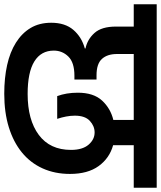

<svg xmlns="http://www.w3.org/2000/svg" viewBox="32 -833 757 903"><g transform="rotate(90 410.5 -381.5)"><path d="M-21 -740H842V-632H642V-535Q703 -518 740 -467Q777 -416 777 -332Q777 -261 751 -203.5Q725 -146 676 -106Q627 -66 557.5 -44.5Q488 -23 400 -23Q326 -23 265 -36.5Q204 -50 159.5 -78Q115 -106 90.5 -147Q66 -188 66 -244Q66 -309 99.5 -348Q133 -387 187 -402V-405Q144 -414 114 -447.5Q84 -481 84 -548V-632H-21ZM401 -133Q523 -133 593.5 -185.5Q664 -238 664 -337Q664 -391 639.5 -419.5Q615 -448 582 -448Q552 -448 527.5 -425.5Q503 -403 503 -355Q503 -335 507 -314Q511 -293 518 -272H411Q395 -315 395 -369Q395 -443 432 -483Q469 -523 523 -536V-632H213V-553Q213 -508 236 -482.5Q259 -457 313 -457H333V-353H315Q253 -353 225 -324.5Q197 -296 197 -256Q197 -196 248 -164.5Q299 -133 401 -133Z"/></g></svg>

Font: SVN-Poppins SemiBold
Style: Regular
Weight: 600
Designer: Ninad Kale (Devanagari), Jonny Pinhorn (Latin)
Foundry: Indian Type Foundry
Version: Version 3.002 2017